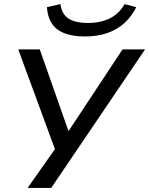

<svg xmlns="http://www.w3.org/2000/svg" viewBox="-20 -737 728 937"><path d="M115 180 257 -22 264 34 69 -496H174L314 -98H315L578 -496H688L230 180ZM394 -559Q335 -559 294 -575Q253 -591 232.5 -623Q212 -655 209 -702L275 -717Q281 -669 313.5 -647Q346 -625 409 -625Q471 -625 516 -647.5Q561 -670 588 -717L645 -702Q622 -656 586.5 -624Q551 -592 503 -575.5Q455 -559 394 -559Z"/></svg>

Font: Nunito Sans 7pt Expanded
Style: Italic
Weight: 400
Width: 7
Italic angle: -9°
Designer: Vernon Adams
Foundry: Vernon Adams
Version: Version 3.101;gftools[0.9.27]